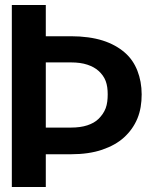

<svg xmlns="http://www.w3.org/2000/svg" viewBox="-20 -743 598 763"><path d="M162 -130H262C309 -130 351 -136 386 -148C421 -160 450 -176 473 -197C496 -218 514 -243 526 -272C538 -301 543 -333 543 -368C543 -402 537 -434 526 -462C515 -490 499 -514 476 -534C453 -554 423 -571 388 -582C353 -593 310 -599 262 -599H162V-723H27V0H162ZM162 -236V-495H262C287 -495 309 -492 327 -486C345 -480 360 -472 372 -461C384 -450 394 -437 400 -421C406 -405 408 -387 408 -368C408 -348 406 -329 400 -313C394 -297 384 -283 372 -271C360 -259 345 -251 327 -245C309 -239 287 -236 262 -236Z"/></svg>

Font: SVN-Aleo
Style: Bold
Weight: 700
Designer: Alessio Laiso
Version: Version 1.2.2